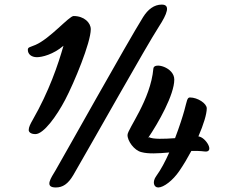

<svg xmlns="http://www.w3.org/2000/svg" viewBox="-20 -827 1028 852"><path d="M227.5 4.9C257.8 4.9 281.7 -9.8 305.7 -50.8C392.1 -199.7 629.9 -623.5 684.6 -708C722.7 -766.6 737.3 -806.6 697.8 -806.6C664.1 -806.6 636.7 -785.6 615.2 -751.5C543 -635.3 268.6 -143.6 226.6 -71.3C207 -38.1 175.3 4.9 227.5 4.9ZM545.9 -228.5C544.9 -202.6 575.2 -159.2 607.9 -151.9C636.7 -143.6 682.1 -146 731 -150.4C713.4 -110.8 693.8 -73.7 673.8 -46.4C654.3 -20 662.6 4.9 682.1 4.9C706.5 4.9 747.1 -26.4 775.4 -67.9C794.9 -96.2 813 -127 829.1 -157.2C849.6 -157.7 869.6 -157.2 887.7 -154.8C934.6 -148.9 893.6 -218.3 860.4 -221.7C883.3 -274.4 897.5 -320.8 897.5 -346.2C897.5 -367.7 857.4 -394.5 822.8 -394.5C810.1 -394.5 809.6 -378.9 797.9 -336.4C791 -311.5 776.4 -265.1 756.8 -213.9C708.5 -210.4 658.7 -208.5 641.1 -218.3L636.2 -213.4C682.6 -281.2 753.4 -406.7 753.4 -474.1C753.4 -528.8 662.6 -552.7 660.6 -522.9C648.4 -383.8 546.9 -255.9 545.9 -228.5ZM137.2 -231.9C173.8 -231.9 231.9 -313 269 -383.8C309.1 -460 382.8 -637.7 382.8 -697.3C382.8 -726.1 353.5 -755.9 306.6 -755.9C286.6 -755.9 202.6 -656.2 137.7 -627.9C112.8 -617.2 103.5 -618.2 103.5 -606C103.5 -586.4 119.6 -573.2 144 -573.2C166 -573.2 216.3 -585 261.7 -624C237.8 -540 197.8 -421.9 125 -294.9C114.7 -276.9 107.4 -262.7 107.4 -250C107.4 -241.7 115.7 -231.9 137.2 -231.9Z"/></svg>

Font: Courgette
Style: Regular
Weight: 400
Designer: Karolina Lach
Foundry: Karolina Lach
Version: Version 1.002